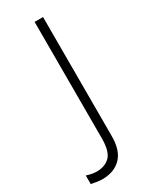

<svg xmlns="http://www.w3.org/2000/svg" viewBox="-238 -546 645 810"><g transform="rotate(-30 84.5 -141.0)"><path d="M0 178Q41 178 64.5 154Q88 130 88 67V-500H129V80Q129 150 95.5 184Q62 218 5 218Q-16 218 -49 211V169Q-23 178 0 178Z"/></g></svg>

Font: MuliDisplayVN ExtraLight
Style: Regular
Weight: 200
Designer: Vernon Adams
Foundry: Vernon Adams
Version: Version 2.100